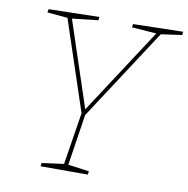

<svg xmlns="http://www.w3.org/2000/svg" viewBox="-78 -768 829 845"><g transform="rotate(10 336.5 -346.0)"><path d="M671 -677 578 -664 312 -256 277 -28 371 -15 369 0H158L160 -15L258 -28L295 -261L161 -664L70 -672L73 -687L299 -692L297 -677L181 -664L308 -281L558 -664L448 -672L450 -687L673 -692Z"/></g></svg>

Font: Bitter Pro Thin
Style: Italic
Weight: 250
Italic angle: -9°
Designer: Sol Matas, and Bitter project Authors
Foundry: Sol Matas
Version: Version 1.010